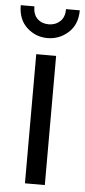

<svg xmlns="http://www.w3.org/2000/svg" viewBox="-69 -763 351 794"><g transform="rotate(5 106.5 -366.0)"><path d="M106 -606.4Q57.1 -606.4 20.8 -639.6Q-15.6 -672.9 -15.6 -732.4H41Q41 -698.7 59.3 -681.2Q77.6 -663.6 106 -663.6Q134.3 -663.6 153.3 -681.2Q172.4 -698.7 172.4 -732.4H229.5Q229.5 -673.3 192.4 -639.9Q155.3 -606.4 106 -606.4ZM148.4 -536.1V0H65.9V-536.1Z"/></g></svg>

Font: Oxygen
Style: Regular
Weight: 400
Designer: Vernon Adams
Foundry: Vernon Adams
Version: Version Release 0.2.3 webfont; ttfautohint (v0.93.3-1d66) -l